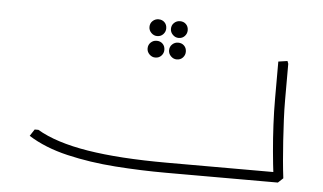

<svg xmlns="http://www.w3.org/2000/svg" viewBox="-40 -511 960 570"><g transform="rotate(5 440.5 -226.0)"><path d="M473 0Q398 0 321.5 -5.5Q245 -11 177 -27Q109 -43 60 -74L73 -94H84Q140 -61 235.5 -45.5Q331 -30 473 -30H786V0ZM793 0 791 -20Q787 -52 783.5 -90.5Q780 -129 778 -169.5Q776 -210 776 -247V-358L803 -362L806 -354V-247Q806 -218 807.5 -187Q809 -156 811 -125Q813 -94 815.5 -66Q818 -38 821 -14L806 0ZM690 0V-30H796V0ZM690 0Q680 0 675 -5Q670 -10 670 -15Q670 -21 675 -25.5Q680 -30 690 -30ZM411 -338Q401 -338 393.5 -345.5Q386 -353 386 -363Q386 -374 393.5 -381Q401 -388 411 -388Q422 -388 429 -381Q436 -374 436 -363Q436 -353 429 -345.5Q422 -338 411 -338ZM411 -402Q401 -402 393.5 -409.5Q386 -417 386 -427Q386 -438 393.5 -445Q401 -452 411 -452Q422 -452 429 -445Q436 -438 436 -427Q436 -417 429 -409.5Q422 -402 411 -402ZM475 -338Q465 -338 457.5 -345.5Q450 -353 450 -363Q450 -374 457.5 -381Q465 -388 475 -388Q486 -388 493 -381Q500 -374 500 -363Q500 -353 493 -345.5Q486 -338 475 -338ZM475 -402Q465 -402 457.5 -409.5Q450 -417 450 -427Q450 -438 457.5 -445Q465 -452 475 -452Q486 -452 493 -445Q500 -438 500 -427Q500 -417 493 -409.5Q486 -402 475 -402Z"/></g></svg>

Font: Fustat ExtraLight
Style: Regular
Weight: 250
Designer: Mohamed Gaber, Khaled Hosny, Laura Garcia Mut
Foundry: Kief Type Foundry, Alif Type Foundry, Hard Type Foundry
Version: Version 1.007